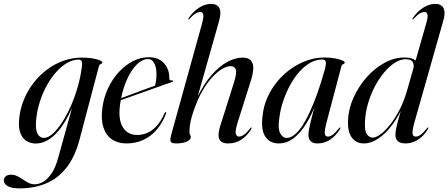

<svg xmlns="http://www.w3.org/2000/svg" viewBox="-91 -746 2359 1010"><path d="M327.5 -12Q303 80 258.2 136.5Q213.5 193 151 219Q88.5 245 11 245Q-30 245 -50.5 233Q-71 221 -71 203Q-71 190.5 -61.2 181.8Q-51.5 173 -32.5 173Q-15.5 173 -0.2 180.5Q15 188 29.8 198.2Q44.5 208.5 59.5 216Q74.5 223.5 91 223.5Q114 223.5 137.5 209.5Q161 195.5 181.5 164.2Q202 133 215.5 82.5L297 -211.5L301 -210Q270 -133 236.8 -84.5Q203.5 -36 168.2 -13.5Q133 9 97 9Q70.5 9 48.5 -4.5Q26.5 -18 15.8 -47.2Q5 -76.5 10 -123.5Q15.5 -175 35 -222.5Q54.5 -270 85.5 -310Q116.5 -350 156.5 -380Q196.5 -410 243.2 -426.5Q290 -443 341.5 -443Q370.5 -443 394.5 -439Q418.5 -435 432.8 -429.2Q447 -423.5 447 -418Q447 -413.5 443.2 -411.5Q439.5 -409.5 435.5 -407.2Q431.5 -405 430 -400ZM100 -123Q95 -81.5 100.8 -59.2Q106.5 -37 117.2 -28.8Q128 -20.5 139.5 -20.5Q161.5 -20.5 186.5 -42.8Q211.5 -65 236 -102.8Q260.5 -140.5 281.5 -188Q302.5 -235.5 317.2 -286.8Q332 -338 338.5 -386.5Q342.5 -408 340 -420.2Q337.5 -432.5 322.5 -432.5Q292.5 -432.5 262.8 -415.5Q233 -398.5 205.8 -368.2Q178.5 -338 156.5 -298.8Q134.5 -259.5 119.8 -214.5Q105 -169.5 100 -123Z M496 -211Q496 -211 515.5 -218.2Q535 -225.5 565.5 -236.8Q596 -248 629 -260.5Q662 -273 689.5 -283Q717 -293 731 -297.5L721.5 -288.5Q726 -299 729 -314.8Q732 -330.5 732 -354.5Q732.5 -390 720.8 -412.8Q709 -435.5 688.5 -435.5Q665.5 -435.5 642.8 -418.8Q620 -402 599.8 -370.5Q579.5 -339 564 -295Q548.5 -251 540.5 -195.5Q530 -118.5 554.8 -77.2Q579.5 -36 631.5 -36Q661 -36 687.2 -48.5Q713.5 -61 735.8 -86.5Q758 -112 775 -151Q776.5 -154 777.8 -155.2Q779 -156.5 781 -156Q782.5 -156 783 -153.8Q783.5 -151.5 782.5 -148Q763 -98.5 733 -63.5Q703 -28.5 663 -10Q623 8.5 574 8.5Q529 8.5 497.8 -12.8Q466.5 -34 453 -75.8Q439.5 -117.5 447.5 -178Q454.5 -232.5 477 -280.8Q499.5 -329 533.2 -366Q567 -403 607.8 -424Q648.5 -445 692.5 -445Q729 -445 753 -429.2Q777 -413.5 788.8 -388.2Q800.5 -363 799.5 -333.5Q799.5 -327.5 802.5 -324.8Q805.5 -322 813 -323Q816.5 -323.5 817.8 -322.5Q819 -321.5 819.5 -320Q820 -318.5 818.8 -317.2Q817.5 -316 814.5 -315Q809 -313 783.8 -304.2Q758.5 -295.5 722.8 -282.5Q687 -269.5 648 -255.8Q609 -242 574.8 -229.8Q540.5 -217.5 519.2 -210Q498 -202.5 498 -202.5Z M946 -228 1061 -634Q1074.5 -682 1063 -703.8Q1051.5 -725.5 1019.5 -725.5Q999 -725.5 977.5 -716.5Q956 -707.5 936.5 -690.8Q917 -674 901 -650Q899.5 -648 899.2 -646.2Q899 -644.5 900 -644Q902 -643.5 903.5 -644.5Q905 -645.5 906.5 -647.5Q926 -668.5 939 -675.8Q952 -683 962.5 -683Q974.5 -683 978 -670.5Q981.5 -658 971.5 -621L811.5 -44Q806 -24.5 805.2 -12.8Q804.5 -1 811.2 3.8Q818 8.5 834.5 8.5Q871 8.5 891.8 -1.2Q912.5 -11 912.5 -24.5Q912.5 -32.5 909 -37.5Q905.5 -42.5 905.5 -51Q905.5 -60.5 906.8 -75Q908 -89.5 912.2 -109.8Q916.5 -130 925.5 -157Q947.5 -223 974.5 -269Q1001.5 -315 1029 -343.5Q1056.5 -372 1080.5 -385Q1104.5 -398 1121 -398Q1143.5 -398 1149.5 -380Q1155.5 -362 1139.5 -311L1067 -82Q1058 -51.5 1058.8 -31.5Q1059.5 -11.5 1072 -1.5Q1084.5 8.5 1109 8.5Q1148.5 8.5 1178.8 -11.5Q1209 -31.5 1230.5 -66.5Q1232.5 -70.5 1232.8 -72.8Q1233 -75 1231.5 -75.5Q1230 -76 1228.8 -75Q1227.5 -74 1225 -70.5Q1205 -45.5 1191.2 -36.5Q1177.5 -27.5 1166.5 -27.5Q1154 -27.5 1149.5 -42Q1145 -56.5 1159.5 -103L1229 -323Q1240.5 -359.5 1241.2 -386.2Q1242 -413 1228.8 -428Q1215.5 -443 1184.5 -443Q1147.5 -443 1105.5 -420.8Q1063.5 -398.5 1022.2 -351.5Q981 -304.5 944 -229Z M1629.5 -112.5Q1615.5 -60 1617.5 -43.8Q1619.5 -27.5 1634 -27.5Q1645 -27.5 1658.2 -36.5Q1671.5 -45.5 1691.5 -70.5Q1694 -74 1695.5 -75Q1697 -76 1698.5 -75.5Q1700 -75 1699.8 -72.8Q1699.5 -70.5 1697.5 -66.5Q1675.5 -31.5 1645.8 -11.5Q1616 8.5 1579.5 8.5Q1555 8.5 1543.2 -3Q1531.5 -14.5 1531.5 -37Q1531.5 -46.5 1534 -62.2Q1536.5 -78 1541.8 -100.2Q1547 -122.5 1555.2 -152.2Q1563.5 -182 1574.5 -219.5L1578 -217.5Q1552.5 -149.5 1521.8 -98.5Q1491 -47.5 1454.5 -19.5Q1418 8.5 1375 8.5Q1328 8.5 1304 -28.2Q1280 -65 1291 -143.5Q1296.5 -190.5 1316.5 -235Q1336.5 -279.5 1367.5 -317Q1398.5 -354.5 1438.2 -383Q1478 -411.5 1523.2 -427.5Q1568.5 -443.5 1616.5 -443.5Q1647.5 -443.5 1671.5 -438.8Q1695.5 -434 1709 -428.2Q1722.5 -422.5 1722.5 -418Q1722.5 -413.5 1718.8 -411.2Q1715 -409 1711 -406.8Q1707 -404.5 1705.5 -399.5ZM1379 -130Q1369.5 -71.5 1382.5 -46Q1395.5 -20.5 1417.5 -20.5Q1435.5 -20.5 1454.8 -34.5Q1474 -48.5 1494.2 -77.2Q1514.5 -106 1535.2 -149.5Q1556 -193 1577 -251.2Q1598 -309.5 1618.5 -383.5Q1625 -407.5 1622.8 -420.2Q1620.5 -433 1603.5 -433Q1572 -433 1542 -416.2Q1512 -399.5 1485.2 -370Q1458.5 -340.5 1437 -301.8Q1415.5 -263 1400.2 -219.2Q1385 -175.5 1379 -130Z M2240 -634 2092 -112.5Q2081.5 -77.5 2079.5 -59Q2077.5 -40.5 2082.2 -34Q2087 -27.5 2096.5 -27.5Q2107.5 -27.5 2120.8 -36.5Q2134 -45.5 2154.5 -70.5Q2157 -74 2158.2 -75Q2159.5 -76 2161 -75.5Q2162.5 -75 2162.2 -72.8Q2162 -70.5 2160 -66.5Q2145.5 -43 2127.2 -26.2Q2109 -9.5 2087.5 -0.5Q2066 8.5 2042 8.5Q2015.5 8.5 2002.2 -3.2Q1989 -15 1989 -37Q1989 -50 1993 -70.2Q1997 -90.5 2006 -123Q2015 -155.5 2029.5 -204.5L2037 -203.5Q2008 -137 1972.5 -89.5Q1937 -42 1898.5 -16.8Q1860 8.5 1823.5 8.5Q1782.5 8.5 1760 -22Q1737.5 -52.5 1739.5 -111Q1742 -173.5 1768.8 -232.8Q1795.5 -292 1838 -339.8Q1880.5 -387.5 1931.8 -415.5Q1983 -443.5 2034.5 -443.5Q2064.5 -443.5 2081.5 -436Q2098.5 -428.5 2105 -415.5Q2111.5 -402.5 2109.5 -386H2083.5Q2088 -404.5 2080 -419.5Q2072 -434.5 2043 -434.5Q2015 -434.5 1986 -416Q1957 -397.5 1930 -365.2Q1903 -333 1881 -291.2Q1859 -249.5 1845.2 -202.8Q1831.5 -156 1829 -108.5Q1826 -57.5 1839 -39.8Q1852 -22 1870 -22Q1886 -22 1909.8 -39Q1933.5 -56 1959.5 -88.2Q1985.5 -120.5 2009.8 -166.5Q2034 -212.5 2050.5 -270.5L2150.5 -621Q2161.5 -658 2157.5 -670.5Q2153.5 -683 2141.5 -683Q2131 -683 2118 -675.8Q2105 -668.5 2085.5 -647.5Q2084 -645.5 2082.5 -644.5Q2081 -643.5 2079 -644Q2078 -644.5 2078.2 -646.2Q2078.5 -648 2080 -650Q2096 -674 2115.5 -690.8Q2135 -707.5 2156.5 -716.5Q2178 -725.5 2198.5 -725.5Q2219.5 -725.5 2232 -716Q2244.5 -706.5 2247 -686.2Q2249.5 -666 2240 -634Z"/></svg>

Font: Fraunces 120pt
Style: Italic
Weight: 400
Italic angle: -16°
Version: Version 1.000;[b76b70a41]